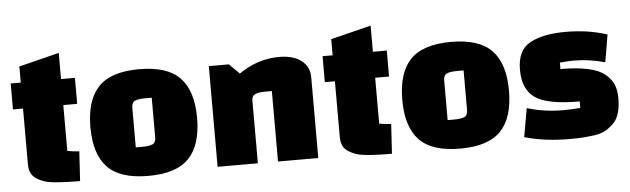

<svg xmlns="http://www.w3.org/2000/svg" viewBox="-44 -782 3117 950"><g transform="rotate(-5 1514.5 -307.5)"><path d="M20 -371V-500H70V-580L270 -630V-500H339V-371H270V-143Q296 -138 329 -136L320 11Q183 11 142 -4Q91 -22 78 -52Q70 -70 70 -94V-371Z M456.5 -50.5Q394 -116 394 -250Q394 -384 456.5 -449.5Q519 -515 659 -515Q799 -515 861.5 -449.5Q924 -384 924 -250Q924 -116 861.5 -50.5Q799 15 659 15Q519 15 456.5 -50.5ZM609 -327V-131H640Q676 -131 692.5 -138.5Q709 -146 709 -173V-369H678Q642 -369 625.5 -361.5Q609 -354 609 -327Z M1104 -500 1154 -450Q1247 -515 1354 -515Q1424 -515 1464 -484.5Q1504 -454 1504 -400V0H1304V-350H1273Q1239 -350 1221.5 -342.5Q1204 -335 1204 -312V0H1004V-500Z M1569 -371V-500H1619V-580L1819 -630V-500H1888V-371H1819V-143Q1845 -138 1878 -136L1869 11Q1732 11 1691 -4Q1640 -22 1627 -52Q1619 -70 1619 -94V-371Z M2005.5 -50.5Q1943 -116 1943 -250Q1943 -384 2005.5 -449.5Q2068 -515 2208 -515Q2348 -515 2410.5 -449.5Q2473 -384 2473 -250Q2473 -116 2410.5 -50.5Q2348 15 2208 15Q2068 15 2005.5 -50.5ZM2158 -327V-131H2189Q2225 -131 2241.5 -138.5Q2258 -146 2258 -173V-369H2227Q2191 -369 2174.5 -361.5Q2158 -354 2158 -327Z M2983 -484 2960 -348Q2882 -370 2804 -370Q2780 -370 2736 -366V-334Q2898 -334 2956 -286Q2985 -262 2997 -233.5Q3009 -205 3009 -164.5Q3009 -124 2999.5 -92Q2990 -60 2970.5 -41Q2951 -22 2930 -10Q2909 2 2875 7Q2822 15 2752 15Q2628 15 2528 -14L2553 -156Q2637 -130 2735 -130Q2780 -130 2817 -134V-166Q2657 -166 2596.5 -208Q2536 -250 2536 -347.5Q2536 -445 2600.5 -480Q2665 -515 2777 -515Q2889 -515 2983 -484Z"/></g></svg>

Font: Changa One
Style: Regular
Weight: 400
Designer: Eduardo Rodriguez Tunni
Foundry: Eduardo Rodriguez Tunni
Version: Version 1.003